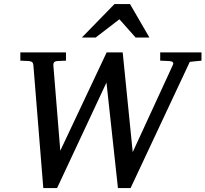

<svg xmlns="http://www.w3.org/2000/svg" viewBox="-20 -936 1040 972"><path d="M940.9 -623 641.1 16.1H577.1L519 -518.1L269 16.1H199.2L148.9 -606.9Q147.9 -616.7 142.8 -621.3Q137.7 -626 125 -627L83 -628.9V-670.9H314V-628.9L270 -627Q258.8 -626 254.4 -621.1Q250 -616.2 250 -606.9L285.2 -172.9L520 -670.9H601.1L651.9 -166L855 -606.9Q863.8 -625.5 835.9 -627L791 -628.9V-670.9H1000V-628.9ZM666.5 -746.1 584.5 -838.4 464.4 -746.1H394.5L559.6 -915.5H638.2L736.3 -746.1Z"/></svg>

Font: Charis SIL Afr
Style: Italic
Weight: 400
Italic angle: -11°
Foundry: SIL International
Version: Version 5.000